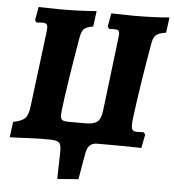

<svg xmlns="http://www.w3.org/2000/svg" viewBox="-57 -702 856 945"><g transform="rotate(5 371.0 -230.0)"><path d="M562 -643Q665 -643 742 -650L732 -574Q697 -569 683 -557Q669 -545 664 -514Q628 -309 607 -146Q604 -121 604 -106Q604 -88 610.5 -81.5Q617 -75 634 -75L665 -76L673 -65L660 2Q606 0 518 0H443Q418 0 405 13Q392 26 387 55L365 182L261 190L264 58Q265 22 254 11Q243 0 207 0H160L99 2Q86 3 64.5 4Q43 5 10 6L20 -71Q62 -79 78 -95Q94 -111 99 -153L145 -521L147 -545Q147 -560 141.5 -565Q136 -570 121 -570Q110 -570 92 -568L84 -579L96 -645Q170 -643 202 -643Q301 -643 382 -650L372 -573Q337 -567 325.5 -554.5Q314 -542 308 -504Q293 -417 276.5 -311.5Q260 -206 253 -142Q252 -135 252 -124Q252 -106 261 -100.5Q270 -95 296 -95H376Q416 -95 433.5 -109Q451 -123 456 -161L500 -525Q502 -543 502 -547Q502 -560 496.5 -564.5Q491 -569 475 -569Q461 -569 451 -568L443 -579L455 -645Q529 -643 562 -643Z"/></g></svg>

Font: Alegreya ExtraBold
Style: Italic
Weight: 800
Italic angle: -7°
Designer: Juan Pablo del Peral
Foundry: Huerta Tipografica
Version: Version 2.007; ttfautohint (v1.6)